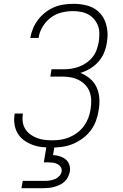

<svg xmlns="http://www.w3.org/2000/svg" viewBox="-20 -763 640 1003"><path d="M250 8Q224 8 198 5Q172 2 148.5 -7Q125 -16 105 -30.5Q85 -45 72.5 -66Q60 -87 56 -112.5Q52 -138 56 -165L57 -170H100L99 -166Q96 -145 99 -125Q102 -105 112.5 -88.5Q123 -72 139 -60.5Q155 -49 173.5 -42Q192 -35 212.5 -32.5Q233 -30 254 -30Q276 -30 299 -33.5Q322 -37 344 -46.5Q366 -56 385.5 -71Q405 -86 419 -105.5Q433 -125 441.5 -147Q450 -169 453 -192Q457 -215 456.5 -238.5Q456 -262 448.5 -282.5Q441 -303 426 -319Q411 -335 391.5 -345Q372 -355 349.5 -359Q327 -363 304 -363H243L249 -401H310Q331 -401 351.5 -404Q372 -407 392.5 -414.5Q413 -422 431.5 -435Q450 -448 464 -465.5Q478 -483 485 -503.5Q492 -524 496 -544Q499 -566 499 -587.5Q499 -609 492 -628Q485 -647 472 -662.5Q459 -678 441.5 -687.5Q424 -697 403 -701Q382 -705 361 -705Q331 -705 301 -697.5Q271 -690 245.5 -671Q220 -652 203 -624Q186 -596 182 -567L181 -565H138L139 -568Q143 -592 153.5 -616.5Q164 -641 180.5 -662Q197 -683 218.5 -699.5Q240 -716 264.5 -726Q289 -736 314.5 -739.5Q340 -743 365 -743Q400 -743 433.5 -734.5Q467 -726 492 -704.5Q517 -683 529 -651.5Q541 -620 542 -585Q542 -573 541 -562Q540 -551 538 -539Q534 -513 523.5 -487.5Q513 -462 494 -440.5Q475 -419 450.5 -404.5Q426 -390 400 -382Q428 -371 450.5 -352Q473 -333 485 -306Q497 -279 499 -248Q501 -217 495 -185Q491 -158 481 -131Q471 -104 453 -80.5Q435 -57 411 -39.5Q387 -22 360.5 -11Q334 0 305.5 4Q277 8 250 8ZM92 220 99 182H214Q227 182 240 180Q253 178 266 173Q279 168 289.5 157Q300 146 302 133Q304 120 297 109.5Q290 99 279 93.5Q268 88 255.5 86.5Q243 85 230 85H209L228 -30H270L257 47Q276 48 293 53.5Q310 59 323 69.5Q336 80 342 97.5Q348 115 345 133Q342 147 335.5 161Q329 175 317.5 185.5Q306 196 292.5 202.5Q279 209 264.5 213Q250 217 235.5 218.5Q221 220 207 220Z"/></svg>

Font: Iosevka Aile XLt Obl
Style: Regular
Weight: 200
Italic angle: -9°
Designer: Belleve Invis
Foundry: Belleve Invis
Version: Version 31.1.0; ttfautohint (v1.8.4)